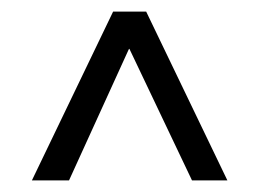

<svg xmlns="http://www.w3.org/2000/svg" viewBox="-20 -629 447 331"><path d="M175 -609H232L372 -318H311L203 -545L202 -544L99 -318H35Z"/></svg>

Font: Tajawal
Style: Regular
Weight: 400
Designer: Boutros Fonts
Foundry: Created by Boutros International 2017
Version: Version 1.700